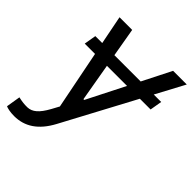

<svg xmlns="http://www.w3.org/2000/svg" viewBox="-217 -669 997 997"><g transform="rotate(45 282.0 -170.0)"><path d="M542.6 -387.4H487.9L572.4 -545.5H471.9L392 -387.4H198.9L171.5 -545.5H78.5L109.7 -387.4H58.9L47.6 -321H123.2L187.1 1.1L164.8 42.3C133.2 99.8 105.5 122.2 71.4 123.6C47.6 123.9 34.4 122.5 5 116.1L-7.8 194.2C1.1 198.9 24.9 204.5 54 204.5C131 204.5 192.8 164.8 239.7 77.1L452.4 -321H531.2ZM210.6 -321H358.3L252.5 -112.2H246.8Z"/></g></svg>

Font: Margiela Sans Text
Style: Italic
Weight: 400
Italic angle: -9.39999°
Designer: Stefan Endress, Andreas Faust
Version: Version 1.100;FEAKit 1.0